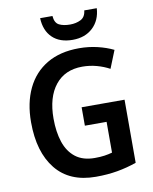

<svg xmlns="http://www.w3.org/2000/svg" viewBox="-100 -1004 865 1088"><g transform="rotate(-10 333.0 -460.0)"><path d="M351 -392H598V-29Q544 -10 487 0Q430 10 363 10Q212 10 133 -88Q54 -186 54 -358Q54 -469 93.5 -551.5Q133 -634 209 -679Q285 -724 394 -724Q449 -724 499.5 -712Q550 -700 591 -680L550 -578Q517 -596 477 -607Q437 -618 394 -618Q294 -618 238.5 -548.5Q183 -479 183 -356Q183 -279 202.5 -220.5Q222 -162 264.5 -129Q307 -96 375 -96Q407 -96 431 -99.5Q455 -103 476 -109V-286H351ZM533 -930Q529 -861 484.5 -819Q440 -777 368 -777Q294 -777 252 -817.5Q210 -858 207 -930H278Q281 -890 305.5 -877.5Q330 -865 369 -865Q403 -865 430 -878.5Q457 -892 461 -930Z"/></g></svg>

Font: Noto Sans SemiCondensed SemiBold
Style: Regular
Weight: 600
Width: 4
Designer: Monotype Design Team
Foundry: Monotype Imaging Inc.
Version: Version 2.013; ttfautohint (v1.8.4.7-5d5b)